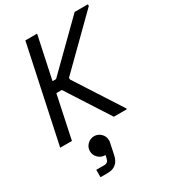

<svg xmlns="http://www.w3.org/2000/svg" viewBox="-234 -814 1080 1218"><g transform="rotate(-30 306.0 -205.0)"><path d="M5 0 154 -700H240L174 -390H200L515 -700H612V-688L275 -356V-344L493 -6V0H398L197 -312H157L91 0ZM133 290V236H192Q220 236 226 206L231 184H227Q199 184 178 163Q157 142 157 114Q157 85 178 64.5Q199 44 227 44Q256 44 276.5 64.5Q297 85 297 114Q297 116 297 119Q297 122 296 126L278 212Q262 290 185 290Z"/></g></svg>

Font: Space Mono
Style: Italic
Weight: 400
Italic angle: -12°
Monospace: yes
Designer: Colophon Foundry + Benjamin Critton
Foundry: Colophon Foundry & Benjamin Critton
Version: Version 1.003; ttfautohint (v1.8.4.7-5d5b)